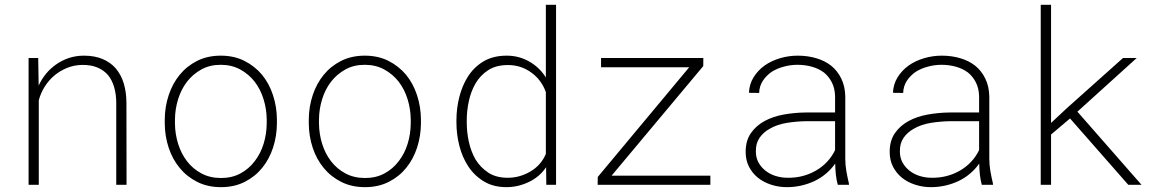

<svg xmlns="http://www.w3.org/2000/svg" viewBox="-20 -770 4841 800"><path d="M99.1 0H141.6V-352.1Q149.4 -381.8 166 -408.4Q182.6 -435.1 206.1 -455.1Q230 -475.1 259.5 -487.1Q289.1 -499 321.8 -499.5Q358.9 -500 385.7 -488.8Q412.6 -477.5 430.2 -457Q447.3 -436 455.8 -406.2Q464.4 -376.5 464.4 -339.8V0H507.3L506.8 -340.3Q506.8 -385.3 495.8 -421.9Q484.9 -458.5 462.4 -484.9Q440.4 -510.3 407.2 -524.2Q374 -538.1 329.6 -538.1Q295.9 -538.1 266.4 -528.1Q236.8 -518.1 212.4 -500.5Q189.5 -484.4 171.4 -462.2Q153.3 -439.9 141.1 -413.6L139.2 -528.3H99.1Z M666.5 -272.9V-254.9Q667 -202.1 682.9 -154.3Q698.7 -106.4 729 -69.8Q758.8 -33.7 802 -12Q845.2 9.8 900.9 9.8Q956.1 9.8 999.3 -12Q1042.5 -33.7 1072.3 -70.3Q1102.1 -106.9 1117.7 -154.8Q1133.3 -202.6 1133.8 -254.9V-272.9Q1133.3 -325.7 1117.4 -373.8Q1101.6 -421.9 1071.8 -458.5Q1041.5 -494.6 998.3 -516.4Q955.1 -538.1 899.9 -538.1Q844.7 -538.1 801.5 -516.4Q758.3 -494.6 728.5 -458Q698.7 -421.4 682.9 -373.5Q667 -325.7 666.5 -272.9ZM709 -254.9V-272.9Q709.5 -315.9 722.2 -356.9Q734.9 -397.9 759.3 -429.7Q783.7 -460.9 818.8 -480.5Q854 -500 899.9 -500Q945.3 -500 981 -480.5Q1016.6 -460.9 1041 -429.7Q1065.4 -397.9 1078.1 -356.9Q1090.8 -315.9 1091.3 -272.9V-254.9Q1090.8 -211.4 1078.4 -170.9Q1065.9 -130.4 1041.5 -98.6Q1017.1 -66.4 981.9 -47.4Q946.8 -28.3 900.9 -28.3Q855 -28.3 819.3 -47.4Q783.7 -66.4 759.3 -98.1Q734.9 -129.9 722.2 -170.7Q709.5 -211.4 709 -254.9Z M1266.6 -272.9V-254.9Q1267.1 -202.1 1283 -154.3Q1298.8 -106.4 1329.1 -69.8Q1358.9 -33.7 1402.1 -12Q1445.3 9.8 1501 9.8Q1556.2 9.8 1599.4 -12Q1642.6 -33.7 1672.4 -70.3Q1702.1 -106.9 1717.8 -154.8Q1733.4 -202.6 1733.9 -254.9V-272.9Q1733.4 -325.7 1717.5 -373.8Q1701.7 -421.9 1671.9 -458.5Q1641.6 -494.6 1598.4 -516.4Q1555.2 -538.1 1500 -538.1Q1444.8 -538.1 1401.6 -516.4Q1358.4 -494.6 1328.6 -458Q1298.8 -421.4 1283 -373.5Q1267.1 -325.7 1266.6 -272.9ZM1309.1 -254.9V-272.9Q1309.6 -315.9 1322.3 -356.9Q1335 -397.9 1359.4 -429.7Q1383.8 -460.9 1418.9 -480.5Q1454.1 -500 1500 -500Q1545.4 -500 1581.1 -480.5Q1616.7 -460.9 1641.1 -429.7Q1665.5 -397.9 1678.2 -356.9Q1690.9 -315.9 1691.4 -272.9V-254.9Q1690.9 -211.4 1678.5 -170.9Q1666 -130.4 1641.6 -98.6Q1617.2 -66.4 1582 -47.4Q1546.9 -28.3 1501 -28.3Q1455.1 -28.3 1419.4 -47.4Q1383.8 -66.4 1359.4 -98.1Q1335 -129.9 1322.3 -170.7Q1309.6 -211.4 1309.1 -254.9Z M1881.8 -269.5V-259.3Q1881.8 -210.4 1894 -162.6Q1906.2 -114.7 1931.2 -76.7Q1956.5 -38.1 1996.1 -14.2Q2035.6 9.8 2090.3 9.8Q2138.2 9.8 2183.1 -11.5Q2228 -32.7 2255.4 -73.2L2256.3 0H2296.9V-750H2254.4V-447.3Q2228 -489.3 2185.1 -513.7Q2142.1 -538.1 2091.3 -538.1Q2034.2 -538.1 1994.1 -513.9Q1954.1 -489.7 1929.2 -450.2Q1905.8 -413.1 1893.8 -365.7Q1881.8 -318.4 1881.8 -269.5ZM1924.8 -259.3V-269.5Q1924.8 -308.6 1933.6 -349.1Q1942.4 -389.6 1961.4 -422.4Q1981.4 -456.5 2014.4 -477.8Q2047.4 -499 2096.7 -499Q2150.4 -499 2193.4 -468Q2236.3 -437 2254.4 -386.2V-128.9Q2234.9 -82 2190.4 -55.7Q2146 -29.3 2095.7 -29.3Q2046.9 -29.3 2014.4 -50.8Q1981.9 -72.3 1961.4 -105.5Q1942.4 -138.7 1933.6 -179Q1924.8 -219.2 1924.8 -259.3Z M2528.3 -38.1 2910.2 -494.6 2910.6 -528.3H2484.4V-489.7H2851.6L2470.7 -32.7L2470.2 0H2939.9V-38.1Z M3470.7 0H3517.6L3517.1 -5.4Q3511.2 -30.8 3506.6 -56.4Q3502 -82 3502 -108.9V-368.7Q3501 -410.6 3485.4 -442.6Q3469.7 -474.6 3443.4 -496.1Q3416.5 -517.1 3380.6 -527.6Q3344.7 -538.1 3304.2 -538.1Q3265.6 -538.1 3229.7 -527.3Q3193.8 -516.6 3166 -497.1Q3137.7 -476.6 3119.9 -448Q3102.1 -419.4 3100.6 -383.3L3143.1 -382.8Q3144 -411.6 3158.7 -433.6Q3173.3 -455.6 3195.3 -470.7Q3217.8 -484.9 3246.1 -492.4Q3274.4 -500 3302.7 -500Q3335 -500 3363.3 -491.9Q3391.6 -483.9 3413.1 -467.8Q3433.6 -451.2 3446 -426.8Q3458.5 -402.3 3459.5 -369.6V-301.3H3336.9Q3290 -300.8 3245.4 -292.7Q3200.7 -284.7 3165.5 -265.6Q3129.9 -246.1 3108.4 -214.8Q3086.9 -183.6 3086.9 -137.2Q3086.9 -102.5 3100.8 -75.4Q3114.7 -48.3 3138.2 -29.3Q3161.6 -10.7 3192.9 -0.5Q3224.1 9.8 3258.3 9.8Q3289.6 9.8 3318.6 3.2Q3347.7 -3.4 3373.5 -15.6Q3399.4 -27.8 3421.4 -46.4Q3443.4 -64.9 3460 -88.4Q3460.4 -65.4 3462.6 -43.5Q3464.8 -21.5 3470.7 0ZM3261.7 -29.3Q3236.3 -29.3 3212.4 -36.6Q3188.5 -43.9 3170.4 -58.1Q3151.9 -72.3 3140.6 -92.5Q3129.4 -112.8 3129.4 -138.7Q3128.9 -172.9 3144.8 -195.8Q3160.6 -218.8 3187 -233.4Q3217.8 -251.5 3259 -258.1Q3300.3 -264.6 3341.8 -265.1H3459.5V-144.5Q3446.3 -117.2 3426 -95.7Q3405.8 -74.2 3380.4 -59.6Q3354.5 -44.4 3324.5 -36.6Q3294.4 -28.8 3261.7 -29.3Z M4070.8 0H4117.7L4117.2 -5.4Q4111.3 -30.8 4106.7 -56.4Q4102.1 -82 4102.1 -108.9V-368.7Q4101.1 -410.6 4085.4 -442.6Q4069.8 -474.6 4043.5 -496.1Q4016.6 -517.1 3980.7 -527.6Q3944.8 -538.1 3904.3 -538.1Q3865.7 -538.1 3829.8 -527.3Q3793.9 -516.6 3766.1 -497.1Q3737.8 -476.6 3720 -448Q3702.1 -419.4 3700.7 -383.3L3743.2 -382.8Q3744.1 -411.6 3758.8 -433.6Q3773.4 -455.6 3795.4 -470.7Q3817.9 -484.9 3846.2 -492.4Q3874.5 -500 3902.8 -500Q3935.1 -500 3963.4 -491.9Q3991.7 -483.9 4013.2 -467.8Q4033.7 -451.2 4046.1 -426.8Q4058.6 -402.3 4059.6 -369.6V-301.3H3937Q3890.1 -300.8 3845.5 -292.7Q3800.8 -284.7 3765.6 -265.6Q3730 -246.1 3708.5 -214.8Q3687 -183.6 3687 -137.2Q3687 -102.5 3700.9 -75.4Q3714.8 -48.3 3738.3 -29.3Q3761.7 -10.7 3793 -0.5Q3824.2 9.8 3858.4 9.8Q3889.6 9.8 3918.7 3.2Q3947.8 -3.4 3973.6 -15.6Q3999.5 -27.8 4021.5 -46.4Q4043.5 -64.9 4060.1 -88.4Q4060.5 -65.4 4062.7 -43.5Q4064.9 -21.5 4070.8 0ZM3861.8 -29.3Q3836.4 -29.3 3812.5 -36.6Q3788.6 -43.9 3770.5 -58.1Q3752 -72.3 3740.7 -92.5Q3729.5 -112.8 3729.5 -138.7Q3729 -172.9 3744.9 -195.8Q3760.7 -218.8 3787.1 -233.4Q3817.9 -251.5 3859.1 -258.1Q3900.4 -264.6 3941.9 -265.1H4059.6V-144.5Q4046.4 -117.2 4026.1 -95.7Q4005.9 -74.2 3980.5 -59.6Q3954.6 -44.4 3924.6 -36.6Q3894.5 -28.8 3861.8 -29.3Z M4438.5 -276.4 4681.2 0H4736.3L4469.2 -304.7L4716.3 -528.3H4659.2L4424.3 -318.4L4359.4 -257.8V-750H4316.4V0H4359.4V-209.5Z"/></svg>

Font: Roboto Mono ExtraLight
Style: Regular
Weight: 250
Monospace: yes
Designer: Google
Version: Version 3.000